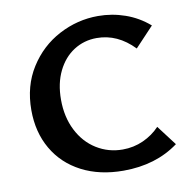

<svg xmlns="http://www.w3.org/2000/svg" viewBox="-76 -741 816 823"><g transform="rotate(-10 331.5 -329.0)"><path d="M52 -317Q52 -422 102 -501Q152 -580 232.5 -622.5Q313 -665 403 -665Q464 -665 521 -645Q578 -625 624 -585L543 -499Q472 -573 381 -573Q326 -573 281.5 -544.5Q237 -516 211 -463Q185 -410 185 -339Q185 -264 214.5 -205.5Q244 -147 295.5 -115Q347 -83 409 -83Q457 -83 499 -102Q541 -121 571 -153L637 -66Q538 7 397 7Q293 7 215 -33.5Q137 -74 94.5 -147.5Q52 -221 52 -317Z"/></g></svg>

Font: Ysabeau SC
Style: Bold
Weight: 700
Designer: Christian Thalmann (Catharsis Fonts)
Version: Version 0.003